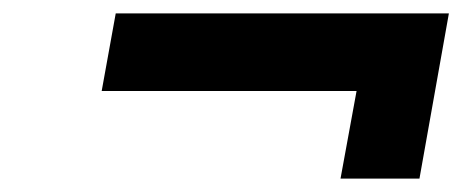

<svg xmlns="http://www.w3.org/2000/svg" viewBox="-20 -542 691 287"><path d="M489 -275 513 -406H132L153 -522H651L607 -275Z"/></svg>

Font: Tomorrow SemiBold
Style: Italic
Weight: 600
Italic angle: -10°
Designer: Tony de Marco, Monica Rizzolli
Foundry: Just in Type
Version: Version 2.002